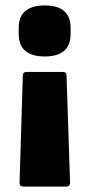

<svg xmlns="http://www.w3.org/2000/svg" viewBox="-20 -529 329 707"><path d="M144 -509Q240 -509 240 -427V-404Q240 -321 144 -321Q99 -321 74 -341Q49 -361 49 -404V-427Q49 -469 74 -489Q99 -509 144 -509ZM78 -264H212Q225 -264 225 -250L238 144Q238 158 224 158H66Q52 158 52 144L64 -250Q64 -264 78 -264Z"/></svg>

Font: Sofia Sans Black
Style: Regular
Weight: 900
Designer: Botio Nikoltchev, Ani Petrova
Foundry: lettersoup
Version: Version 4.100; ttfautohint (v1.8.3)